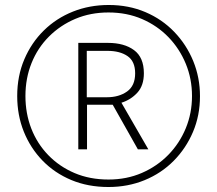

<svg xmlns="http://www.w3.org/2000/svg" viewBox="-20 -742 871 770"><path d="M415 8Q333 8 266 -20Q199 -48 150.5 -98Q102 -148 75.5 -214Q49 -280 49 -357Q49 -437 77.5 -504Q106 -571 156 -620Q206 -669 272.5 -695.5Q339 -722 416 -722Q496 -722 563 -693.5Q630 -665 679 -614Q728 -563 755 -497Q782 -431 782 -356Q782 -279 754 -213Q726 -147 676.5 -97Q627 -47 560 -19.5Q493 8 415 8ZM415 -22Q488 -22 549 -48.5Q610 -75 655 -121Q700 -167 725 -227.5Q750 -288 750 -357Q750 -426 725 -486.5Q700 -547 655.5 -593Q611 -639 550 -665.5Q489 -692 415 -692Q343 -692 282.5 -666.5Q222 -641 176.5 -595.5Q131 -550 106.5 -489Q82 -428 82 -357Q82 -287 105.5 -226.5Q129 -166 173.5 -120Q218 -74 279 -48Q340 -22 415 -22ZM294 -143V-570H413Q478 -570 517.5 -541Q557 -512 557 -448Q557 -399 531 -370.5Q505 -342 467 -330L575 -143H533L432 -322H329V-143ZM409 -352Q457 -352 489.5 -375Q522 -398 522 -448Q522 -496 491.5 -517Q461 -538 411 -538H328V-352Z"/></svg>

Font: Noto Sans Kannada SemiCondensed ExtraLight
Style: Regular
Weight: 200
Width: 4
Designer: Jelle Bosma - Monotype Design Team
Foundry: Monotype Imaging Inc.
Version: Version 2.005; ttfautohint (v1.8.4.7-5d5b)